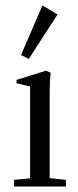

<svg xmlns="http://www.w3.org/2000/svg" viewBox="-20 -684 286 704"><path d="M85.4 -467.8 57.1 -482.4 135.7 -664.1 190.9 -630.9ZM31.2 0V-24.4L90.3 -30.3V-366.7L40.5 -378.9V-391.1L148.4 -424.8L165.5 -417.5Q162.1 -379.9 162.1 -346.2V-30.8L221.7 -24.4V0Z"/></svg>

Font: Elstob 18pt
Style: Regular
Weight: 400
Designer: Peter S. Baker
Version: Version 1.015